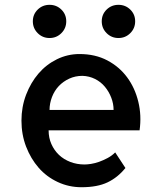

<svg xmlns="http://www.w3.org/2000/svg" viewBox="-20 -784 688 808"><path d="M314.5 -556.6Q380.9 -556.6 431.6 -529.8Q482.4 -502.9 515.1 -458.5Q547.9 -414.1 562 -356Q576.2 -297.9 567.4 -235.4H184.6Q184.6 -204.1 196.3 -177.7Q208 -151.4 228 -132.3Q248 -113.3 275.9 -102.5Q303.7 -91.8 335.9 -91.8Q346.7 -91.8 362.8 -94.2Q378.9 -96.7 397 -103Q415 -109.4 433.1 -119.1Q451.2 -128.9 464.8 -142.6L507.8 -77.1Q475.6 -37.1 432.6 -16.6Q389.6 3.9 323.2 3.9Q269.5 3.9 222.7 -18.1Q175.8 -40 142.6 -78.1Q109.4 -116.2 89.8 -167Q70.3 -217.8 70.3 -276.4Q70.3 -334 89.8 -385.3Q109.4 -436.5 142.1 -474.6Q174.8 -512.7 219.7 -534.7Q264.6 -556.6 314.5 -556.6ZM458 -321.3Q458 -347.7 448.2 -373Q438.5 -398.4 421.4 -418.9Q404.3 -439.5 379.9 -451.7Q355.5 -463.9 327.1 -464.8Q296.9 -464.8 271.5 -453.1Q246.1 -441.4 227.5 -421.9Q209 -402.3 198.7 -375.5Q188.5 -348.6 188.5 -321.3ZM548.8 -694.3Q548.8 -665 528.3 -644.5Q507.8 -624 478.5 -624Q449.2 -624 428.7 -644.5Q408.2 -665 408.2 -694.3Q408.2 -723.6 428.7 -743.7Q449.2 -763.7 478.5 -763.7Q507.8 -763.7 528.3 -743.7Q548.8 -723.6 548.8 -694.3ZM258.8 -694.3Q258.8 -665 238.3 -644.5Q217.8 -624 188.5 -624Q159.2 -624 138.7 -644.5Q118.2 -665 118.2 -694.3Q118.2 -723.6 138.7 -743.7Q159.2 -763.7 188.5 -763.7Q217.8 -763.7 238.3 -743.7Q258.8 -723.6 258.8 -694.3Z"/></svg>

Font: Allerta
Style: Regular
Weight: 400
Designer: Matt McInerney
Foundry: Matt McInerney
Version: Version 1.0